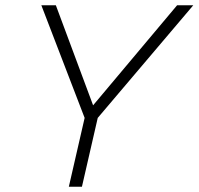

<svg xmlns="http://www.w3.org/2000/svg" viewBox="-20 -710 755 730"><path d="M241.7 0 301.8 -261.7 137.2 -689.9H192.4L334 -309.6L653.3 -689.9H714.8L351.6 -261.7L291.5 0Z"/></svg>

Font: HK Grotesk Light Legacy Italic
Style: Regular
Weight: 300
Italic angle: -13°
Designer: Alfredo Marco Pradil
Foundry: Hanken Design Co.
Version: Version 2.022;PS 002.022;hotconv 1.0.88;makeotf.lib2.5.64775